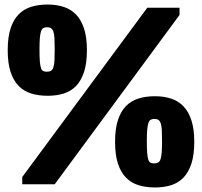

<svg xmlns="http://www.w3.org/2000/svg" viewBox="-20 -812 890 846"><path d="M629 -778H771V-746L221 0H78V-32ZM487 -187Q487 -244 499.5 -282.5Q512 -321 535 -344.5Q558 -368 590.5 -378Q623 -388 663 -388Q702 -388 734 -377.5Q766 -367 788.5 -343.5Q811 -320 823.5 -281.5Q836 -243 836 -187Q836 -130 823.5 -91.5Q811 -53 788.5 -29.5Q766 -6 734 4Q702 14 663 14Q623 14 590.5 4Q558 -6 535 -29.5Q512 -53 499.5 -91.5Q487 -130 487 -187ZM627 -190Q627 -158 628.5 -138.5Q630 -119 633.5 -108.5Q637 -98 643.5 -95Q650 -92 660 -92Q670 -92 677 -96Q684 -100 687.5 -111Q691 -122 692.5 -141Q694 -160 694 -190Q694 -220 693 -239Q692 -258 688 -269Q684 -280 677.5 -284Q671 -288 660 -288Q650 -288 643.5 -284Q637 -280 633.5 -269Q630 -258 628.5 -239Q627 -220 627 -190ZM14 -591Q14 -648 26.5 -686.5Q39 -725 62 -748.5Q85 -772 117.5 -782Q150 -792 190 -792Q229 -792 261 -781.5Q293 -771 315.5 -747.5Q338 -724 350.5 -685.5Q363 -647 363 -591Q363 -534 350.5 -495.5Q338 -457 315.5 -433.5Q293 -410 261 -400Q229 -390 190 -390Q150 -390 117.5 -400Q85 -410 62 -433.5Q39 -457 26.5 -495.5Q14 -534 14 -591ZM154 -594Q154 -562 155.5 -542.5Q157 -523 160.5 -512.5Q164 -502 170.5 -499Q177 -496 187 -496Q198 -496 204.5 -500Q211 -504 215 -515Q219 -526 220 -545Q221 -564 221 -594Q221 -624 220 -643Q219 -662 215 -673Q211 -684 204.5 -688Q198 -692 187 -692Q177 -692 170.5 -688Q164 -684 160.5 -673Q157 -662 155.5 -643Q154 -624 154 -594Z"/></svg>

Font: Alfa Slab One
Style: Regular
Weight: 400
Designer: JM Sole
Foundry: JM Sole
Version: Version 1.001